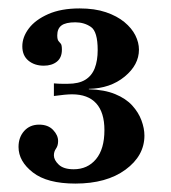

<svg xmlns="http://www.w3.org/2000/svg" viewBox="-20 -690 407 456"><path d="M159 -254Q92 -254 58 -280.5Q24 -307 24 -341Q24 -364 37.5 -379Q51 -394 73 -394Q94 -394 106 -381.5Q118 -369 118 -355Q118 -344 113 -337Q108 -330 108 -321Q108 -310 119.5 -299Q131 -288 155 -288Q188 -288 208 -312Q228 -336 228 -381Q228 -423 208.5 -444.5Q189 -466 151 -466Q144 -466 133 -465Q122 -464 108 -462V-492Q119 -491 128 -491Q137 -491 141 -491Q167 -491 182.5 -500.5Q198 -510 205 -528Q212 -546 212 -571Q212 -615 196 -626Q180 -637 159 -637Q136 -637 126 -629.5Q116 -622 116 -606Q116 -596 119 -592.5Q122 -589 124.5 -586Q127 -583 127 -572Q127 -553 115 -543.5Q103 -534 84 -534Q62 -534 47.5 -546Q33 -558 33 -580Q33 -602 48.5 -622.5Q64 -643 94.5 -656.5Q125 -670 169 -670Q205 -670 231.5 -661Q258 -652 275.5 -637.5Q293 -623 301.5 -606Q310 -589 310 -572Q310 -536 276 -508Q242 -480 191 -479V-478Q228 -477 253.5 -466.5Q279 -456 294 -439.5Q309 -423 316 -404Q323 -385 323 -368Q323 -320 278 -287Q233 -254 159 -254Z"/></svg>

Font: Frank Ruhl Libre Medium
Style: Regular
Weight: 500
Designer: Yanek Iontef
Foundry: Fontef
Version: Version 6.004